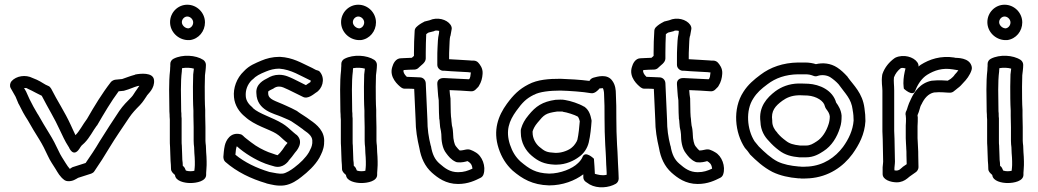

<svg xmlns="http://www.w3.org/2000/svg" viewBox="-20 -761 4400 814"><path d="M25 -388 46 -351 59 -320 60 -319C72 -294 83 -274 98 -251C113 -224 130 -196 147 -169C160 -148 171 -126 183 -100C192 -80 206 -60 216 -44C224 -31 234 -11 254 3C258 5 262 7 266 7C288 9 302 -2 311 -7L367 -25C372 -27 377 -30 380 -35C402 -67 424 -101 444 -135C470 -178 500 -221 528 -263C541 -282 554 -296 573 -315C588 -331 594 -343 602 -354C602 -355 603 -355 603 -356C607 -363 637 -386 633 -422C629 -456 573 -449 553 -445L552 -444C529 -438 514 -431 498 -426L468 -423C462 -422 454 -418 450 -413C412 -364 380 -311 349 -257C330 -232 318 -206 300 -188C294 -199 287 -217 280 -231C255 -286 222 -335 197 -385C194 -390 190 -395 184 -397C170 -402 156 -414 136 -423L119 -430C88 -446 49 -439 29 -417C23 -410 20 -398 25 -388ZM82 -388C90 -388 94 -388 97 -385L114 -377C126 -371 140 -363 157 -355C183 -304 212 -258 234 -209C245 -186 255 -163 270 -140C271 -138 272 -137 272 -137C272 -137 290 -90 317 -131C320 -136 322 -139 326 -144L338 -155C361 -178 374 -207 390 -228C391 -229 392 -229 392 -230C421 -280 451 -331 483 -374L504 -376C505 -376 507 -377 508 -377C530 -383 548 -392 563 -396C566 -397 569 -397 571 -397C567 -392 564 -388 561 -383C549 -367 545 -357 537 -349C519 -331 502 -314 486 -291C458 -249 430 -206 402 -161C384 -130 363 -99 343 -70L293 -54C288 -54 278 -46 276 -45C270 -52 264 -60 258 -70C248 -86 236 -104 229 -120C217 -146 204 -171 189 -195C172 -222 157 -248 141 -276L140 -277C127 -298 116 -319 105 -341L91 -372C91 -373 90 -374 90 -374Z M697 -381C697 -359 698 -320 698 -300C698 -292 698 -286 699 -275C699 -270 699 -264 700 -254V-166C700 -157 700 -150 701 -138C701 -121 703 -95 703 -82V-80C704 -70 705 -55 705 -45C705 -34 713 -27 721 -20L722 -18C725 7 762 15 787 15C814 15 854 7 854 -20V-28C854 -37 856 -47 856 -61V-77C856 -90 855 -103 854 -116L853 -140V-142C852 -151 851 -158 851 -164V-221C851 -237 850 -256 850 -270V-295C848 -321 848 -364 848 -394C848 -409 849 -425 849 -442C850 -452 853 -470 853 -486C853 -494 849 -502 842 -507C810 -528 753 -531 716 -512C708 -508 702 -500 702 -490V-481C702 -478 701 -474 701 -463C698 -438 697 -409 697 -381ZM701 -667C701 -626 735 -593 775 -591H785C823 -596 849 -629 849 -666C849 -707 815 -741 774 -741C734 -741 701 -708 701 -667ZM747 -381C747 -408 748 -436 751 -459V-462C751 -464 752 -470 752 -472C769 -475 789 -474 802 -470C801 -460 800 -453 799 -445V-443C799 -430 798 -411 798 -394C798 -364 798 -322 800 -292V-270C800 -254 801 -235 801 -221V-164C801 -154 802 -144 803 -137L804 -112C805 -99 806 -88 806 -77V-61C806 -55 805 -47 804 -37C799 -36 794 -35 787 -35C781 -35 773 -36 768 -38C766 -43 762 -54 756 -57L755 -58C755 -68 754 -75 753 -83C753 -101 751 -125 751 -139V-142C750 -149 750 -157 750 -166V-259C749 -265 749 -271 749 -277V-280C748 -286 748 -292 748 -300C748 -322 747 -361 747 -381ZM751 -667C751 -680 762 -691 774 -691C787 -691 799 -679 799 -666C799 -653 790 -643 780 -641H776C764 -642 751 -654 751 -667Z M927 -96C927 -90 929 -80 935 -75C984 -32 1044 -3 1109 16C1109 16 1110 17 1111 17C1129 21 1156 29 1185 25C1215 21 1242 2 1258 -11C1285 -32 1315 -59 1334 -92C1343 -110 1352 -126 1354 -151V-155C1359 -204 1323 -233 1295 -252C1277 -266 1257 -277 1242 -288C1241 -288 1241 -290 1240 -290C1224 -299 1210 -305 1195 -312C1146 -335 1117 -338 1117 -366V-369C1116 -374 1117 -375 1138 -385C1139 -385 1140 -386 1141 -387C1147 -391 1154 -394 1163 -394C1176 -394 1184 -389 1202 -381C1221 -371 1242 -362 1265 -350C1285 -340 1309 -361 1319 -368C1346 -383 1360 -425 1338 -454C1335 -459 1330 -462 1324 -463C1318 -464 1309 -471 1293 -478C1258 -494 1222 -517 1167 -520H1165C1135 -520 1109 -513 1088 -504C1063 -493 1037 -484 1014 -459C983 -430 968 -387 972 -349C975 -314 995 -285 1019 -266C1059 -229 1120 -214 1152 -194L1153 -193C1162 -188 1171 -179 1182 -169C1189 -163 1192 -160 1199 -155C1197 -152 1192 -146 1189 -143C1181 -131 1176 -123 1167 -113L1157 -103C1147 -105 1132 -112 1118 -116C1096 -125 1071 -137 1044 -158C1032 -168 1018 -177 1011 -185C1008 -188 1004 -191 999 -192C957 -202 938 -166 933 -144C929 -126 928 -108 927 -96ZM978 -105C979 -120 981 -135 984 -141C1017 -111 1064 -83 1101 -69C1102 -69 1103 -68 1103 -68C1115 -64 1129 -59 1145 -55C1180 -47 1200 -75 1203 -78V-79C1214 -91 1222 -102 1230 -113C1237 -121 1270 -157 1239 -188C1238 -189 1237 -190 1236 -190C1227 -197 1223 -201 1216 -207C1207 -215 1193 -228 1178 -237C1134 -264 1079 -278 1052 -303L1051 -305C1035 -318 1023 -334 1022 -353C1020 -377 1028 -403 1049 -423C1050 -423 1051 -424 1051 -424C1065 -439 1081 -447 1108 -458C1125 -465 1143 -470 1164 -470C1215 -466 1253 -440 1298 -419C1297 -415 1295 -412 1295 -412C1294 -412 1294 -411 1293 -411C1286 -407 1280 -402 1277 -400C1256 -411 1240 -418 1225 -426C1224 -426 1223 -427 1223 -427C1209 -433 1190 -444 1163 -444C1143 -444 1126 -437 1115 -430C1099 -422 1063 -405 1067 -365C1069 -292 1144 -279 1173 -266C1188 -259 1203 -254 1215 -247C1234 -234 1250 -224 1264 -213C1265 -213 1266 -211 1266 -211C1293 -193 1306 -180 1304 -159V-154C1302 -138 1298 -132 1290 -116C1276 -92 1253 -70 1228 -51C1214 -40 1193 -27 1179 -25C1165 -23 1143 -28 1122 -32C1066 -49 1017 -73 978 -105Z M1422 -381C1422 -359 1423 -320 1423 -300C1423 -292 1423 -286 1424 -275C1424 -270 1424 -264 1425 -254V-166C1425 -157 1425 -150 1426 -138C1426 -121 1428 -95 1428 -82V-80C1429 -70 1430 -55 1430 -45C1430 -34 1438 -27 1446 -20L1447 -18C1450 7 1487 15 1512 15C1539 15 1579 7 1579 -20V-28C1579 -37 1581 -47 1581 -61V-77C1581 -90 1580 -103 1579 -116L1578 -140V-142C1577 -151 1576 -158 1576 -164V-221C1576 -237 1575 -256 1575 -270V-295C1573 -321 1573 -364 1573 -394C1573 -409 1574 -425 1574 -442C1575 -452 1578 -470 1578 -486C1578 -494 1574 -502 1567 -507C1535 -528 1478 -531 1441 -512C1433 -508 1427 -500 1427 -490V-481C1427 -478 1426 -474 1426 -463C1423 -438 1422 -409 1422 -381ZM1426 -667C1426 -626 1460 -593 1500 -591H1510C1548 -596 1574 -629 1574 -666C1574 -707 1540 -741 1499 -741C1459 -741 1426 -708 1426 -667ZM1472 -381C1472 -408 1473 -436 1476 -459V-462C1476 -464 1477 -470 1477 -472C1494 -475 1514 -474 1527 -470C1526 -460 1525 -453 1524 -445V-443C1524 -430 1523 -411 1523 -394C1523 -364 1523 -322 1525 -292V-270C1525 -254 1526 -235 1526 -221V-164C1526 -154 1527 -144 1528 -137L1529 -112C1530 -99 1531 -88 1531 -77V-61C1531 -55 1530 -47 1529 -37C1524 -36 1519 -35 1512 -35C1506 -35 1498 -36 1493 -38C1491 -43 1487 -54 1481 -57L1480 -58C1480 -68 1479 -75 1478 -83C1478 -101 1476 -125 1476 -139V-142C1475 -149 1475 -157 1475 -166V-259C1474 -265 1474 -271 1474 -277V-280C1473 -286 1473 -292 1473 -300C1473 -322 1472 -361 1472 -381ZM1476 -667C1476 -680 1487 -691 1499 -691C1512 -691 1524 -679 1524 -666C1524 -653 1515 -643 1505 -641H1501C1489 -642 1476 -654 1476 -667Z M1643 -477C1629 -433 1668 -400 1681 -390C1685 -387 1690 -385 1696 -385H1712C1719 -385 1726 -385 1736 -384C1738 -341 1740 -299 1742 -254C1742 -211 1749 -171 1758 -133C1765 -92 1781 -56 1811 -29C1836 -7 1870 19 1922 19C1965 19 1995 4 2017 -7C2022 -9 2028 -15 2030 -22C2041 -55 2025 -100 1995 -116L1986 -121C1984 -122 1981 -123 1979 -124C1961 -133 1950 -123 1929 -123C1925 -126 1920 -132 1912 -142C1908 -146 1901 -169 1901 -193V-195C1900 -206 1900 -215 1896 -229L1894 -247C1894 -252 1893 -261 1892 -267L1891 -285C1891 -300 1890 -323 1890 -338V-343C1888 -353 1887 -365 1886 -379C1916 -378 1949 -376 1976 -374C1983 -373 1991 -376 1996 -381L2008 -393C2009 -394 2010 -396 2011 -398C2020 -412 2025 -430 2026 -448C2028 -472 2014 -488 2008 -495C2004 -500 1996 -504 1989 -504C1982 -504 1976 -504 1970 -505H1969C1943 -507 1913 -508 1884 -510V-515C1884 -530 1884 -544 1885 -558C1886 -578 1886 -598 1889 -608C1889 -608 1890 -609 1890 -610L1895 -638C1896 -643 1894 -650 1890 -656C1874 -679 1834 -690 1801 -675L1781 -670C1780 -670 1778 -669 1777 -668C1765 -662 1754 -655 1745 -646C1741 -642 1738 -636 1738 -630C1736 -601 1735 -569 1735 -537V-524C1733 -522 1731 -520 1726 -516C1709 -516 1693 -514 1680 -514C1658 -514 1647 -492 1643 -477ZM1691 -462V-464C1708 -465 1721 -466 1737 -466C1744 -466 1752 -470 1756 -475C1763 -483 1785 -495 1785 -513V-537C1785 -564 1786 -593 1787 -616C1791 -619 1794 -622 1797 -623L1817 -628C1819 -628 1821 -629 1822 -630C1825 -632 1834 -632 1842 -630L1841 -619C1836 -599 1836 -577 1835 -560C1834 -544 1834 -530 1834 -515V-486C1834 -471 1848 -461 1859 -461H1866C1898 -458 1938 -457 1965 -455C1970 -454 1973 -454 1976 -454V-452C1975 -443 1974 -428 1968 -425C1934 -427 1896 -428 1866 -430H1859C1848 -430 1832 -424 1834 -403C1836 -384 1836 -359 1840 -336C1840 -318 1841 -299 1841 -284V-283L1842 -263V-259C1843 -255 1844 -249 1844 -246V-244L1846 -222C1846 -220 1847 -218 1847 -217C1849 -210 1850 -202 1851 -192C1851 -165 1855 -132 1872 -111C1881 -99 1892 -84 1912 -75C1914 -74 1917 -73 1919 -73C1937 -71 1952 -75 1962 -78C1972 -72 1981 -66 1983 -46C1963 -37 1947 -31 1922 -31C1888 -31 1867 -47 1844 -67C1824 -84 1813 -106 1807 -142L1806 -144C1797 -180 1792 -213 1792 -254C1790 -307 1787 -357 1785 -409C1784 -423 1773 -433 1760 -433C1747 -433 1729 -435 1712 -435H1705C1693 -446 1689 -457 1691 -462Z M2094 -132C2106 -95 2125 -64 2153 -38C2194 -3 2237 23 2308 25C2366 25 2417 5 2453 -22V-9C2453 -1 2458 7 2465 11L2480 21C2514 40 2562 35 2591 18C2598 14 2603 5 2603 -4L2602 -31C2601 -44 2601 -55 2600 -69L2599 -93C2599 -108 2597 -127 2596 -148C2594 -194 2593 -212 2593 -259C2593 -299 2593 -326 2591 -363C2591 -379 2589 -400 2577 -417C2555 -451 2510 -435 2497 -432C2490 -430 2483 -426 2479 -418C2441 -423 2390 -426 2356 -427C2308 -427 2259 -424 2220 -403C2181 -383 2157 -359 2129 -321C2092 -270 2069 -209 2094 -132ZM2142 -148C2123 -207 2138 -248 2169 -291C2195 -327 2211 -343 2243 -359H2244C2266 -372 2312 -377 2356 -377C2393 -376 2452 -372 2485 -366C2501 -363 2515 -378 2521 -385V-386C2529 -387 2534 -387 2536 -387C2538 -384 2541 -373 2541 -362V-361C2543 -326 2543 -299 2543 -259C2543 -212 2544 -192 2546 -146C2547 -123 2549 -106 2549 -93L2550 -66V-65C2551 -56 2551 -42 2552 -29V-20C2531 -15 2514 -21 2502 -24C2501 -48 2500 -62 2498 -88C2498 -88 2460 -126 2449 -94C2446 -86 2436 -74 2430 -69C2407 -46 2356 -25 2308 -25C2250 -27 2224 -45 2187 -76C2166 -95 2152 -118 2142 -148ZM2188 -199C2188 -156 2209 -122 2234 -101C2262 -77 2287 -65 2331 -63H2340C2379 -63 2414 -80 2435 -96C2455 -110 2470 -132 2476 -157C2483 -186 2486 -220 2488 -247C2488 -250 2488 -253 2487 -255C2484 -268 2480 -293 2457 -309H2456C2434 -322 2400 -333 2376 -337C2362 -340 2349 -338 2339 -338H2336C2279 -330 2251 -310 2221 -273C2204 -253 2195 -235 2190 -218C2187 -210 2188 -204 2188 -199ZM2238 -199V-204C2241 -214 2247 -227 2259 -241C2287 -275 2293 -281 2341 -288H2365C2366 -288 2366 -287 2367 -287C2383 -285 2417 -274 2429 -267C2431 -265 2434 -262 2438 -247C2436 -222 2433 -191 2428 -169C2426 -160 2413 -142 2406 -137C2394 -125 2364 -113 2340 -113H2333C2297 -115 2290 -119 2266 -139C2251 -152 2238 -174 2238 -199Z M2659 -477C2645 -433 2684 -400 2697 -390C2701 -387 2706 -385 2712 -385H2728C2735 -385 2742 -385 2752 -384C2754 -341 2756 -299 2758 -254C2758 -211 2765 -171 2774 -133C2781 -92 2797 -56 2827 -29C2852 -7 2886 19 2938 19C2981 19 3011 4 3033 -7C3038 -9 3044 -15 3046 -22C3057 -55 3041 -100 3011 -116L3002 -121C3000 -122 2997 -123 2995 -124C2977 -133 2966 -123 2945 -123C2941 -126 2936 -132 2928 -142C2924 -146 2917 -169 2917 -193V-195C2916 -206 2916 -215 2912 -229L2910 -247C2910 -252 2909 -261 2908 -267L2907 -285C2907 -300 2906 -323 2906 -338V-343C2904 -353 2903 -365 2902 -379C2932 -378 2965 -376 2992 -374C2999 -373 3007 -376 3012 -381L3024 -393C3025 -394 3026 -396 3027 -398C3036 -412 3041 -430 3042 -448C3044 -472 3030 -488 3024 -495C3020 -500 3012 -504 3005 -504C2998 -504 2992 -504 2986 -505H2985C2959 -507 2929 -508 2900 -510V-515C2900 -530 2900 -544 2901 -558C2902 -578 2902 -598 2905 -608C2905 -608 2906 -609 2906 -610L2911 -638C2912 -643 2910 -650 2906 -656C2890 -679 2850 -690 2817 -675L2797 -670C2796 -670 2794 -669 2793 -668C2781 -662 2770 -655 2761 -646C2757 -642 2754 -636 2754 -630C2752 -601 2751 -569 2751 -537V-524C2749 -522 2747 -520 2742 -516C2725 -516 2709 -514 2696 -514C2674 -514 2663 -492 2659 -477ZM2707 -462V-464C2724 -465 2737 -466 2753 -466C2760 -466 2768 -470 2772 -475C2779 -483 2801 -495 2801 -513V-537C2801 -564 2802 -593 2803 -616C2807 -619 2810 -622 2813 -623L2833 -628C2835 -628 2837 -629 2838 -630C2841 -632 2850 -632 2858 -630L2857 -619C2852 -599 2852 -577 2851 -560C2850 -544 2850 -530 2850 -515V-486C2850 -471 2864 -461 2875 -461H2882C2914 -458 2954 -457 2981 -455C2986 -454 2989 -454 2992 -454V-452C2991 -443 2990 -428 2984 -425C2950 -427 2912 -428 2882 -430H2875C2864 -430 2848 -424 2850 -403C2852 -384 2852 -359 2856 -336C2856 -318 2857 -299 2857 -284V-283L2858 -263V-259C2859 -255 2860 -249 2860 -246V-244L2862 -222C2862 -220 2863 -218 2863 -217C2865 -210 2866 -202 2867 -192C2867 -165 2871 -132 2888 -111C2897 -99 2908 -84 2928 -75C2930 -74 2933 -73 2935 -73C2953 -71 2968 -75 2978 -78C2988 -72 2997 -66 2999 -46C2979 -37 2963 -31 2938 -31C2904 -31 2883 -47 2860 -67C2840 -84 2829 -106 2823 -142L2822 -144C2813 -180 2808 -213 2808 -254C2806 -307 2803 -357 2801 -409C2800 -423 2789 -433 2776 -433C2763 -433 2745 -435 2728 -435H2721C2709 -446 2705 -457 2707 -462Z M3132 -372C3084 -299 3096 -197 3138 -134C3146 -126 3153 -116 3158 -109C3159 -108 3159 -107 3160 -106C3185 -81 3216 -52 3255 -32C3288 -16 3326 -8 3364 -5H3371C3373 -5 3375 -4 3377 -4H3387C3397 -4 3404 -5 3409 -5H3411C3494 -11 3555 -55 3594 -108C3622 -147 3646 -192 3649 -247V-249C3649 -266 3648 -283 3645 -302C3637 -367 3598 -400 3574 -434C3574 -435 3573 -436 3572 -437C3559 -451 3546 -464 3529 -475C3501 -493 3469 -496 3439 -489C3427 -493 3411 -496 3393 -496H3363C3300 -495 3246 -476 3204 -444C3177 -424 3151 -402 3132 -372ZM3174 -344C3189 -368 3207 -384 3234 -404C3268 -430 3310 -445 3363 -446H3393C3409 -446 3417 -444 3430 -439C3435 -437 3441 -437 3446 -439C3463 -445 3486 -443 3501 -433C3513 -425 3525 -415 3535 -404C3565 -362 3589 -343 3595 -295V-294C3598 -279 3599 -263 3599 -250C3596 -209 3578 -171 3554 -138C3521 -94 3472 -60 3408 -55C3398 -55 3393 -54 3387 -54H3380C3374 -55 3368 -55 3367 -55C3332 -58 3302 -64 3277 -76C3249 -90 3220 -117 3197 -140C3190 -149 3183 -157 3179 -162C3147 -212 3140 -293 3174 -344ZM3204 -244C3205 -208 3222 -181 3239 -164C3253 -148 3266 -136 3282 -124C3309 -103 3337 -97 3369 -94H3397C3431 -94 3454 -109 3471 -120C3506 -142 3529 -180 3541 -219C3547 -236 3548 -252 3548 -269V-271C3546 -295 3534 -314 3525 -326C3510 -379 3455 -403 3407 -406H3405C3397 -406 3388 -407 3376 -407H3365C3325 -406 3293 -393 3267 -374C3233 -348 3195 -309 3204 -244ZM3254 -246V-250C3248 -291 3267 -312 3297 -334C3315 -347 3336 -356 3365 -357H3376C3384 -357 3392 -356 3404 -356C3443 -353 3473 -332 3477 -311C3478 -307 3480 -303 3482 -300C3491 -288 3496 -281 3498 -268C3498 -256 3496 -244 3493 -235C3483 -203 3465 -176 3443 -162C3426 -151 3415 -144 3397 -144H3372C3344 -147 3327 -152 3312 -164C3296 -176 3288 -183 3276 -197L3275 -199C3264 -210 3254 -227 3254 -246Z M3720 -442C3716 -413 3721 -394 3721 -377V-204C3722 -180 3723 -161 3723 -137C3723 -118 3724 -100 3724 -85V-83C3725 -77 3723 -64 3722 -52V-23C3722 1 3756 12 3782 12C3800 12 3815 5 3826 -4L3837 -13C3846 -19 3856 -26 3864 -32C3869 -36 3874 -44 3874 -52C3874 -69 3873 -87 3873 -102C3873 -113 3873 -123 3872 -136C3872 -151 3870 -163 3870 -175V-226C3871 -239 3871 -253 3871 -262C3871 -264 3871 -267 3870 -269V-273C3878 -290 3881 -310 3885 -316C3885 -317 3887 -318 3887 -319C3898 -343 3915 -364 3940 -369C3969 -372 3991 -368 4007 -368C4013 -368 4020 -370 4025 -375C4028 -378 4035 -382 4040 -387C4050 -394 4057 -402 4064 -410C4077 -423 4092 -442 4099 -464C4100 -468 4101 -473 4100 -477C4092 -519 4034 -515 4028 -516L4027 -517C3968 -526 3921 -510 3883 -486C3879 -483 3878 -482 3874 -479C3875 -485 3873 -491 3869 -497C3853 -520 3811 -532 3777 -517C3776 -516 3773 -515 3772 -514C3750 -498 3731 -476 3721 -447C3721 -446 3720 -444 3720 -442ZM3770 -433C3776 -449 3786 -462 3799 -472C3805 -474 3812 -473 3819 -471C3814 -451 3810 -432 3810 -408C3810 -396 3812 -387 3812 -385C3812 -385 3850 -349 3860 -376C3870 -402 3887 -429 3911 -444C3942 -463 3975 -474 4019 -467C4029 -465 4037 -464 4043 -463C4038 -456 4034 -451 4028 -445C4024 -438 4016 -431 4011 -427C4007 -424 4001 -421 3998 -419C3984 -420 3961 -422 3933 -419H3931C3881 -410 3855 -370 3842 -341C3829 -316 3826 -297 3823 -292C3819 -286 3818 -277 3820 -271C3820 -269 3821 -261 3821 -259C3821 -249 3821 -241 3820 -229V-175C3820 -157 3822 -147 3822 -135V-133C3823 -125 3823 -113 3823 -102C3823 -90 3824 -76 3824 -65C3818 -61 3813 -57 3808 -54C3807 -54 3806 -52 3806 -52L3794 -42C3793 -41 3786 -38 3782 -38C3779 -38 3775 -38 3772 -39V-49C3773 -60 3775 -74 3774 -86C3774 -105 3773 -120 3773 -137C3773 -161 3772 -184 3771 -206V-377C3771 -401 3768 -415 3770 -433Z M4162 -381C4162 -359 4163 -320 4163 -300C4163 -292 4163 -286 4164 -275C4164 -270 4164 -264 4165 -254V-166C4165 -157 4165 -150 4166 -138C4166 -121 4168 -95 4168 -82V-80C4169 -70 4170 -55 4170 -45C4170 -34 4178 -27 4186 -20L4187 -18C4190 7 4227 15 4252 15C4279 15 4319 7 4319 -20V-28C4319 -37 4321 -47 4321 -61V-77C4321 -90 4320 -103 4319 -116L4318 -140V-142C4317 -151 4316 -158 4316 -164V-221C4316 -237 4315 -256 4315 -270V-295C4313 -321 4313 -364 4313 -394C4313 -409 4314 -425 4314 -442C4315 -452 4318 -470 4318 -486C4318 -494 4314 -502 4307 -507C4275 -528 4218 -531 4181 -512C4173 -508 4167 -500 4167 -490V-481C4167 -478 4166 -474 4166 -463C4163 -438 4162 -409 4162 -381ZM4166 -667C4166 -626 4200 -593 4240 -591H4250C4288 -596 4314 -629 4314 -666C4314 -707 4280 -741 4239 -741C4199 -741 4166 -708 4166 -667ZM4212 -381C4212 -408 4213 -436 4216 -459V-462C4216 -464 4217 -470 4217 -472C4234 -475 4254 -474 4267 -470C4266 -460 4265 -453 4264 -445V-443C4264 -430 4263 -411 4263 -394C4263 -364 4263 -322 4265 -292V-270C4265 -254 4266 -235 4266 -221V-164C4266 -154 4267 -144 4268 -137L4269 -112C4270 -99 4271 -88 4271 -77V-61C4271 -55 4270 -47 4269 -37C4264 -36 4259 -35 4252 -35C4246 -35 4238 -36 4233 -38C4231 -43 4227 -54 4221 -57L4220 -58C4220 -68 4219 -75 4218 -83C4218 -101 4216 -125 4216 -139V-142C4215 -149 4215 -157 4215 -166V-259C4214 -265 4214 -271 4214 -277V-280C4213 -286 4213 -292 4213 -300C4213 -322 4212 -361 4212 -381ZM4216 -667C4216 -680 4227 -691 4239 -691C4252 -691 4264 -679 4264 -666C4264 -653 4255 -643 4245 -641H4241C4229 -642 4216 -654 4216 -667Z"/></svg>

Font: Hussar Pisanka
Style: Out
Weight: 400
Designer: Robert Jablonski
Foundry: Cannot Into Space Fonts
Version: Version 1.070